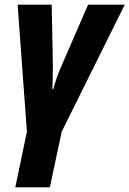

<svg xmlns="http://www.w3.org/2000/svg" viewBox="-20 -568 558 828"><path d="M46 240H195L246 0L518 -548H360L243 -279C229 -247 217 -211 210 -184H206C207 -220 208 -257 208 -287L203 -548H56L96 0Z"/></svg>

Font: Noto Sans Display SemiCondensed Extra
Style: Italic
Weight: 800
Width: 4
Italic angle: -12°
Designer: Monotype Design Team
Foundry: Monotype Imaging Inc.
Version: Version 1.900